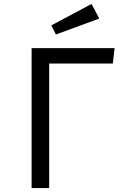

<svg xmlns="http://www.w3.org/2000/svg" viewBox="-20 -949 655 969"><path d="M558.5 -706.2 549.2 -628.2H228.2V0H139.5V-706.2ZM442.1 -929.2 481 -855.4 262.1 -774.9 239 -821Z"/></svg>

Font: FiraCode Nerd Font
Style: Regular
Weight: 400
Designer: Carrois Corporate, Edenspiekermann AG, Nikita Prokopov
Foundry: Carrois Corporate, Edenspiekermann AG, Nikita Prokopov
Version: Version 6.002;Nerd Fonts 2.1.0